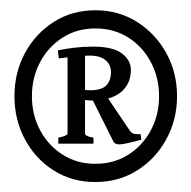

<svg xmlns="http://www.w3.org/2000/svg" viewBox="-20 -689 374 376"><path d="M326.7 -500.5Q326.7 -454.6 305.7 -416.3Q284.7 -377.9 248.5 -355.2Q212.4 -332.5 166.5 -332.5Q121.1 -332.5 85.2 -355.2Q49.3 -377.9 28.8 -416.3Q8.3 -454.6 8.3 -500.5Q8.3 -546.9 28.8 -585Q49.3 -623 85.2 -646Q121.1 -668.9 166.5 -668.9Q212.4 -668.9 248.5 -646Q284.7 -623 305.7 -585Q326.7 -546.9 326.7 -500.5ZM291.5 -500.5Q291.5 -537.1 275.4 -567.4Q259.3 -597.7 231.2 -615.5Q203.1 -633.3 166.5 -633.3Q130.9 -633.3 102.8 -615.5Q74.7 -597.7 58.6 -567.4Q42.5 -537.1 42.5 -500.5Q42.5 -463.9 58.6 -433.8Q74.7 -403.8 102.8 -386Q130.9 -368.2 166.5 -368.2Q203.1 -368.2 231.2 -386Q259.3 -403.8 275.4 -433.8Q291.5 -463.9 291.5 -500.5ZM236.3 -552.2Q236.3 -524.9 216.8 -508.5Q197.3 -492.2 157.2 -492.2Q150.4 -492.2 140.6 -494.6L139.6 -514.2Q148.4 -512.2 155.8 -512.2Q178.7 -512.2 188 -521.5Q197.3 -530.8 197.3 -548.3Q197.3 -562 186.8 -571Q176.3 -580.1 156.2 -580.1Q143.6 -580.1 126.7 -578.4Q109.9 -576.7 95.2 -574.7L93.3 -590.3Q106.9 -593.3 124.8 -595.5Q142.6 -597.7 161.6 -597.7Q201.7 -597.7 219 -584.2Q236.3 -570.8 236.3 -552.2ZM256.8 -415.5Q247.1 -412.6 233.2 -409.4Q219.2 -406.2 213.9 -406.2Q204.1 -406.2 201.2 -413.6L157.7 -500.5L184.6 -506.8L233.9 -433.6Q236.8 -429.2 241.2 -427.5Q245.6 -425.8 255.4 -426.3ZM94.2 -407.7V-419.4Q112.3 -423.3 112.3 -427.2V-588.4H146.5V-427.2Q146.5 -425.3 149.7 -423.3Q152.8 -421.4 163.1 -419.4V-407.7Z"/></svg>

Font: Namdhinggo
Style: Bold
Weight: 700
Designer: Victor Gaultney
Foundry: SIL International
Version: Version 3.001